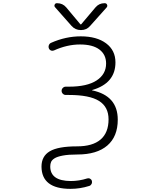

<svg xmlns="http://www.w3.org/2000/svg" viewBox="-20 -995 1040 1222"><path d="M470.7 -63.5Q569.3 -63.5 620.1 -106.9Q670.9 -150.4 670.9 -235.4Q670.9 -314.5 610.4 -352.5Q549.8 -390.6 418.9 -390.6H398.4Q387.7 -390.6 379.9 -398.4Q372.1 -406.2 372.1 -417Q372.1 -427.7 379.9 -435.5Q387.7 -443.4 398.4 -443.4H418.9Q534.2 -443.4 594.7 -482.9Q655.3 -522.5 655.3 -590.8Q655.3 -647.5 612.8 -679.7Q570.3 -711.9 489.3 -711.9Q407.2 -711.9 323.2 -673.8Q313.5 -669.9 304.2 -673.8Q294.9 -677.7 291 -687.5Q287.1 -698.2 291.5 -708.5Q295.9 -718.8 305.7 -722.7Q398.4 -763.7 494.1 -763.7Q595.7 -763.7 655.3 -719.2Q714.8 -674.8 714.8 -597.7Q714.8 -464.8 566.4 -421.9Q565.4 -421.9 565.4 -420.9Q565.4 -419.9 566.4 -419.9Q729.5 -385.7 729.5 -233.4Q729.5 -126 663.1 -68.8Q596.7 -11.7 472.7 -11.7Q416 -11.7 379.9 -4.9Q343.8 2 327.1 12.7Q310.5 23.4 305.2 35.6Q299.8 47.9 299.8 64.5Q299.8 156.2 429.7 157.2Q483.4 157.2 535.2 140.6Q544.9 137.7 553.7 142.6Q562.5 147.5 564.5 156.2Q567.4 167 562.5 176.3Q557.6 185.5 547.9 188.5Q489.3 207 428.7 207Q245.1 207 244.1 65.4Q244.1 -1 296.9 -32.2Q349.6 -63.5 470.7 -63.5ZM491.2 -840.8Q494.1 -837.9 497.1 -840.8L587.9 -948.2Q610.4 -974.6 644.5 -974.6H646.5Q657.2 -974.6 661.1 -965.8Q663.1 -961.9 663.1 -959Q663.1 -953.1 659.2 -948.2L553.7 -830.1Q531.2 -803.7 496.1 -803.7H494.1Q459 -803.7 435.5 -830.1L331.1 -948.2Q326.2 -953.1 326.2 -959Q326.2 -961.9 328.1 -965.8Q332 -974.6 341.8 -974.6H343.8Q378.9 -974.6 401.4 -948.2Z"/></svg>

Font: Rounded-L Mgen+ 1m light
Style: Regular
Weight: 200
Designer: [Source Han Sans]
Ryoko NISHIZUKA  (kana & ideographs); Paul D. Hunt (Latin, Greek & Cyrillic); Wenlong ZHANG  (bopomofo
Version: Version 1.059.20150602